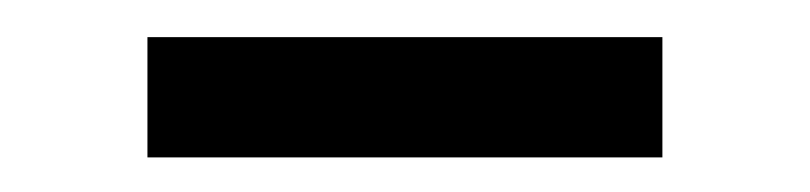

<svg xmlns="http://www.w3.org/2000/svg" viewBox="-20 -316 447 106"><path d="M345.7 -229.1H61.4V-295.5H345.7Z"/></svg>

Font: Anek Kannada Medium
Style: Regular
Weight: 500
Designer: Vaishnavi Murthy, Maithili Shingre (Kannada) & Yesha Goshar (Latin)
Foundry: Ek Type
Version: Version 1.003